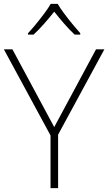

<svg xmlns="http://www.w3.org/2000/svg" viewBox="-20 -968 557 988"><path d="M259 -314 474 -714H517L279 -275V0H240V-271L0 -714H44ZM277 -948Q289 -927 309.5 -899.5Q330 -872 352.5 -844.5Q375 -817 393 -797V-790H364Q337 -815 309 -847.5Q281 -880 259 -908Q237 -880 208.5 -847.5Q180 -815 153 -790H124V-797Q143 -817 165.5 -844.5Q188 -872 208.5 -899.5Q229 -927 241 -948Z"/></svg>

Font: Noto Sans Bengali ExtraLight
Style: Regular
Weight: 200
Designer: Jelle Bosma - Monotype Design Team
Foundry: Monotype Imaging Inc.
Version: Version 2.003; ttfautohint (v1.8.4.7-5d5b)